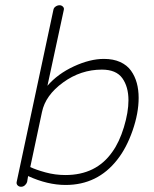

<svg xmlns="http://www.w3.org/2000/svg" viewBox="-20 -711 593 737"><path d="M61 5.9Q52.7 5.9 47.6 0.5Q42.5 -4.9 43.9 -12.2L185.1 -673.8Q186.5 -681.2 193.6 -686Q200.7 -690.9 209 -690.9Q215.8 -690.9 221.2 -685.8Q226.6 -680.7 225.1 -673.8L162.1 -381.8Q201.7 -427.7 263.7 -456.3Q325.7 -484.9 378.9 -484.9Q415 -484.9 441.4 -472.9Q467.8 -460.9 482.9 -439.7Q498 -418.5 505.1 -392.3Q512.2 -366.2 512.2 -335Q512.2 -276.9 489 -210Q465.8 -143.1 430.2 -98.1Q354.5 -1 231.9 -1Q162.6 -1 87.9 -35.2L84 -12.2Q81.5 -4.9 75.2 0.5Q68.8 5.9 61 5.9ZM231 -39.1Q349.1 -39.1 411.1 -127.9Q438 -165 455.6 -222.7Q473.1 -280.3 473.1 -326.2Q473.1 -377.9 449.5 -410.9Q425.8 -443.8 371.1 -443.8Q290 -443.8 222.2 -394.5Q154.3 -345.2 141.1 -280.8L96.2 -69.8Q117.2 -59.6 154.5 -49.3Q191.9 -39.1 231 -39.1Z"/></svg>

Font: Comic Neue Light
Style: Italic
Weight: 300
Italic angle: -12°
Designer: Craig Rozynski
Foundry: Craig Rozynski
Version: Version 2.003;hotconv 1.0.109;makeotfexe 2.5.65596